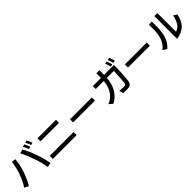

<svg xmlns="http://www.w3.org/2000/svg" viewBox="526 -2866 4948 4948"><g transform="rotate(-45 3000.0 -392.0)"><path d="M21.5 -30.3Q112.3 -166 182.1 -360.8Q252 -555.7 262.7 -723.6L377.9 -710Q366.2 -532.2 298.3 -332.5Q230.5 -132.8 133.8 28.3ZM575.2 -725.6 683.6 -759.8Q766.6 -614.3 845.2 -394Q923.8 -173.8 947.3 -2.9L827.1 24.4Q808.6 -133.8 732.4 -354Q656.2 -574.2 575.2 -725.6ZM745.1 -797.9 808.6 -819.3Q842.8 -760.7 877.9 -669.9L812.5 -646.5Q777.3 -740.2 745.1 -797.9ZM859.4 -829.1 921.9 -850.6Q958 -789.1 991.2 -701.2L926.8 -679.7Q891.6 -773.4 859.4 -829.1Z M1065.4 -31.2V-144.5H1934.6V-31.2ZM1164.1 -577.1V-687.5H1835.9V-577.1Z M2101.6 -327.1V-441.4H2898.4V-327.1Z M3077.1 -17.6Q3228.5 -76.2 3313.5 -205.1Q3398.4 -334 3415 -524.4H3123V-630.9H3418.9L3420.9 -799.8H3533.2L3531.2 -630.9H3892.6Q3892.6 -388.7 3867.2 -118.2Q3859.4 -19.5 3818.4 17.6Q3777.3 54.7 3676.8 54.7Q3605.5 54.7 3546.9 50.8L3517.6 -61.5Q3614.3 -52.7 3653.8 -52.7Q3693.4 -52.7 3711.9 -56.2Q3730.5 -59.6 3739.7 -71.8Q3749 -84 3751 -92.3Q3752.9 -100.6 3758.8 -140.6Q3764.6 -180.7 3772.9 -317.9Q3781.2 -455.1 3781.2 -524.4H3528.3Q3513.7 -316.4 3422.9 -163.6Q3332 -10.7 3174.8 67.4ZM3755.9 -813.5 3821.3 -828.1Q3850.6 -765.6 3875 -671.9L3807.6 -656.2Q3781.2 -756.8 3755.9 -813.5ZM3869.1 -832 3933.6 -847.7Q3966.8 -774.4 3987.3 -692.4L3920.9 -677.7Q3894.5 -777.3 3869.1 -832Z M4101.6 -327.1V-441.4H4898.4V-327.1Z M5047.9 -17.6Q5263.7 -183.6 5263.7 -541V-730.5H5375V-580.1Q5375 -353.5 5326.7 -207Q5278.3 -60.5 5157.2 51.8ZM5519.5 44.9V-786.1H5628.9V-104.5Q5725.6 -133.8 5783.2 -216.8Q5840.8 -299.8 5873 -455.1L5970.7 -391.6Q5930.7 -194.3 5821.3 -88.4Q5711.9 17.6 5519.5 44.9Z"/></g></svg>

Font: GenEi M Gothic v2 Medium
Style: Regular
Weight: 500
Version: Version 2.0